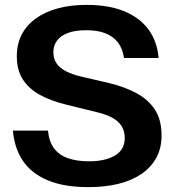

<svg xmlns="http://www.w3.org/2000/svg" viewBox="-20 -758 718 788"><path d="M342 10Q243 10 176 -18Q109 -46 74 -98Q39 -150 33 -222H177Q181 -177 202 -149Q223 -121 259.5 -108.5Q296 -96 346 -96Q379 -96 405.5 -102Q432 -108 451.5 -119.5Q471 -131 481.5 -149Q492 -167 492 -191Q492 -221 478.5 -241.5Q465 -262 439.5 -275.5Q414 -289 376 -298L250 -329Q189 -344 144 -368.5Q99 -393 74 -431.5Q49 -470 49 -527Q49 -577 69 -616Q89 -655 127.5 -682.5Q166 -710 218.5 -724Q271 -738 335 -738Q426 -738 489.5 -712Q553 -686 589 -637.5Q625 -589 631 -520H489Q483 -560 463 -585Q443 -610 411 -622Q379 -634 334 -634Q288 -634 258 -622.5Q228 -611 213.5 -590.5Q199 -570 199 -544Q199 -517 212 -498Q225 -479 250 -466Q275 -453 312 -444L428 -417Q491 -402 539.5 -376Q588 -350 615.5 -308.5Q643 -267 643 -201Q643 -150 621.5 -110.5Q600 -71 560.5 -44Q521 -17 466 -3.5Q411 10 342 10Z"/></svg>

Font: Hubot Sans SemiBold
Style: Regular
Weight: 600
Designer: Deni Anggara
Foundry: GitHub, Inc., Subsidiary of Microsoft Corporation
Version: Version 2.000